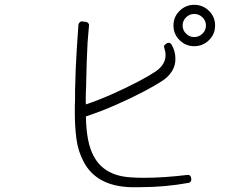

<svg xmlns="http://www.w3.org/2000/svg" viewBox="-20 -809 1040 798"><path d="M787 -751Q807 -751 821.5 -737Q836 -723 836 -703Q836 -683 821.5 -669Q807 -655 787 -655Q768 -655 753.5 -669Q739 -683 739 -703Q739 -723 753.5 -737Q768 -751 787 -751ZM787 -617Q823 -617 848.5 -642Q874 -667 874 -703Q874 -739 848.5 -764Q823 -789 787 -789Q752 -789 726.5 -764Q701 -739 701 -703Q701 -667 726.5 -642Q752 -617 787 -617ZM561 -31Q665 -31 764 -49Q770 -50 773 -55Q776 -60 775 -66L774 -71Q772 -82 761 -82Q760 -82 759.5 -82Q759 -82 759 -82Q660 -70 578 -70Q563 -70 549 -70.5Q535 -71 522 -72Q413 -79 370 -159Q354 -188 346 -229Q338 -270 337 -325Q400 -346 462.5 -373.5Q525 -401 575.5 -427.5Q626 -454 653 -472Q680 -489 695 -513.5Q710 -538 709 -566Q709 -596 693 -624Q690 -629 684 -631Q683 -631 682.5 -631Q682 -631 681 -631Q677 -631 673 -629L668 -625Q659 -620 663 -609Q683 -551 627 -512Q600 -494 553.5 -469.5Q507 -445 450 -419.5Q393 -394 337 -375Q336 -389 336.5 -404Q337 -419 337 -432Q337 -436 337.5 -440.5Q338 -445 338 -449V-457Q339 -516 340.5 -555Q342 -594 344 -632Q346 -651 347 -668.5Q348 -686 350 -703Q351 -708 347 -712.5Q343 -717 338 -718L322 -720Q322 -720 321.5 -720Q321 -720 320 -720Q315 -720 312 -717Q307 -712 306 -707Q304 -677 299 -603Q294 -529 292 -434Q292 -425 292 -416.5Q292 -408 292 -399V-396Q291 -383 291 -368Q291 -353 291 -337Q291 -285 297.5 -233Q304 -181 328 -136Q381 -36 522 -31Q532 -31 541.5 -31Q551 -31 561 -31Z"/></svg>

Font: Kokoro
Style: Regular
Weight: 400
Version: Version 1.00